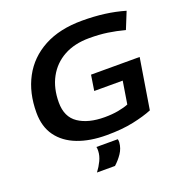

<svg xmlns="http://www.w3.org/2000/svg" viewBox="-158 -847 1130 1191"><g transform="rotate(-20 407.0 -251.5)"><path d="M416 10Q306 10 224.5 -21.5Q143 -53 98 -115Q53 -177 53 -270Q53 -401 106 -500Q159 -599 262 -654.5Q365 -710 514 -710Q592 -710 661 -701Q730 -692 795 -673L750 -562Q693 -577 639 -585Q585 -593 519 -593Q421 -593 351 -554.5Q281 -516 243 -446Q205 -376 205 -282Q205 -186 270 -142.5Q335 -99 442 -99Q492 -99 532.5 -106.5Q573 -114 600 -125L624 -274H436L452 -376H773L719 -43Q668 -22 592.5 -6Q517 10 416 10ZM330 57H471Q474 68 473 79Q470 117 448.5 149Q427 181 398 207H279Q301 178 316 146.5Q331 115 332 84Q333 69 330 57Z"/></g></svg>

Font: Georama Extended SemiBold
Style: Italic
Weight: 600
Width: 7
Italic angle: -9°
Designer: Jean-Baptiste Levee
Foundry: Production Type
Version: Version 1.000